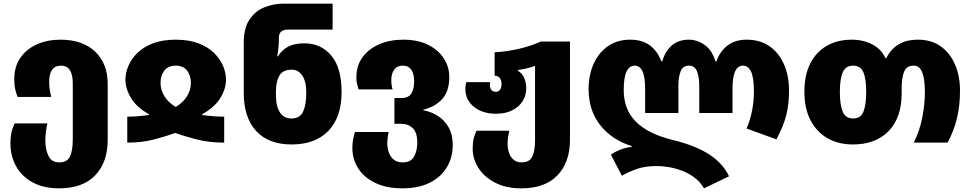

<svg xmlns="http://www.w3.org/2000/svg" viewBox="-20 -780 5312 1050"><path d="M303 250Q219 250 159.5 218Q100 186 68.5 130Q37 74 37 3Q37 -27 42 -52Q47 -77 60 -105H239Q228 -55 228 -11Q228 39 245.5 73.5Q263 108 304 108Q348 108 363 75.5Q378 43 378 -18V-323Q378 -421 314 -421Q249 -421 249 -332Q249 -316 251 -297.5Q253 -279 260 -250H76Q67 -274 62.5 -294.5Q58 -315 58 -347Q58 -416 91.5 -464Q125 -512 182 -537.5Q239 -563 311 -563Q431 -563 500 -498Q569 -433 569 -320V-16Q569 108 500.5 179Q432 250 303 250Z M676 0V-142Q702 -142 729.5 -144Q757 -146 795 -151V-155Q727 -193 696.5 -244Q666 -295 666 -344Q666 -382 682.5 -420.5Q699 -459 732.5 -491.5Q766 -524 818 -543.5Q870 -563 941 -563Q1012 -563 1064 -543.5Q1116 -524 1149.5 -491.5Q1183 -459 1199.5 -420.5Q1216 -382 1216 -344Q1216 -295 1185 -244Q1154 -193 1085 -155V-151Q1123 -146 1151 -144Q1179 -142 1206 -142V0Q1126 0 1060 -16.5Q994 -33 939 -53Q884 -33 819 -16.5Q754 0 676 0ZM941 -195Q980 -218 1002 -252.5Q1024 -287 1024 -326Q1024 -367 1003 -394Q982 -421 941 -421Q900 -421 879 -394Q858 -367 858 -326Q858 -287 880 -252.5Q902 -218 941 -195Z M1574 10Q1448 10 1380.5 -64Q1313 -138 1313 -272V-545Q1313 -626 1344.5 -673Q1376 -720 1426 -740Q1476 -760 1531 -760H1799V-618H1554Q1505 -618 1505 -573V-559Q1505 -541 1502.5 -517Q1500 -493 1496 -472H1500Q1522 -507 1556 -525Q1590 -543 1645 -543Q1735 -543 1791.5 -476.5Q1848 -410 1848 -276Q1848 -140 1776.5 -65Q1705 10 1574 10ZM1573 -132Q1621 -132 1638 -170.5Q1655 -209 1655 -272Q1655 -335 1633 -367Q1611 -399 1576 -399Q1526 -399 1507.5 -366Q1489 -333 1489 -279V-262Q1489 -198 1511 -165Q1533 -132 1573 -132Z M2181 250Q2093 250 2031.5 220Q1970 190 1938.5 140Q1907 90 1907 30Q1907 4 1911 -17.5Q1915 -39 1921 -58H2105Q2102 -42 2100 -26Q2098 -10 2098 5Q2098 30 2106.5 54Q2115 78 2133.5 93Q2152 108 2182 108Q2228 108 2245 75.5Q2262 43 2262 0Q2262 -56 2237 -79.5Q2212 -103 2175 -103H2137V-244H2175Q2216 -244 2230.5 -270.5Q2245 -297 2245 -335Q2245 -376 2229.5 -398.5Q2214 -421 2183 -421Q2152 -421 2136 -399.5Q2120 -378 2120 -342Q2120 -326 2121.5 -315.5Q2123 -305 2127 -291H1941Q1936 -307 1932.5 -321Q1929 -335 1929 -357Q1929 -421 1962.5 -467Q1996 -513 2054 -538Q2112 -563 2185 -563Q2264 -563 2320 -535.5Q2376 -508 2406.5 -461.5Q2437 -415 2437 -359Q2437 -281 2398.5 -238.5Q2360 -196 2295 -180V-177Q2339 -169 2375.5 -145.5Q2412 -122 2434 -82.5Q2456 -43 2456 13Q2456 81 2423.5 135Q2391 189 2329.5 219.5Q2268 250 2181 250Z M2831 250Q2747 250 2687.5 219Q2628 188 2596.5 138.5Q2565 89 2565 33Q2565 -2 2570.5 -23Q2576 -44 2586 -65H2765Q2760 -41 2758 -27Q2756 -13 2756 9Q2756 32 2763.5 55Q2771 78 2788 93Q2805 108 2832 108Q2876 108 2891 76Q2906 44 2906 -12V-420Q2868 -405 2812 -397V-393Q2835 -381 2846.5 -354Q2858 -327 2858 -296Q2858 -259 2838.5 -227.5Q2819 -196 2782 -177Q2745 -158 2693 -158Q2618 -158 2571.5 -196Q2525 -234 2525 -294Q2525 -305 2526.5 -314Q2528 -323 2530 -331H2661Q2660 -327 2659.5 -323Q2659 -319 2659 -315Q2659 -299 2667 -288.5Q2675 -278 2691 -278Q2708 -278 2715.5 -290.5Q2723 -303 2723 -321Q2723 -337 2714.5 -351Q2706 -365 2685 -366V-494Q2754 -498 2820 -513.5Q2886 -529 2938 -553H3097V-16Q3097 108 3028.5 179Q2960 250 2831 250Z M3830 250Q3809 214 3776.5 190Q3744 166 3707 152.5Q3670 139 3635 133.5Q3600 128 3574 128Q3506 128 3459.5 145Q3413 162 3381 181L3321 66Q3339 52 3370 39.5Q3401 27 3435 23V19Q3326 -15 3262.5 -95.5Q3199 -176 3199 -293Q3199 -369 3226 -430Q3253 -491 3304 -527Q3355 -563 3426 -563Q3493 -563 3535 -531Q3577 -499 3596 -445H3602Q3618 -501 3654.5 -532Q3691 -563 3747 -563Q3796 -563 3836.5 -532Q3877 -501 3892 -445H3898Q3917 -499 3958.5 -531Q4000 -563 4063 -563Q4137 -563 4188.5 -527Q4240 -491 4267.5 -428Q4295 -365 4295 -284Q4295 -208 4279 -147Q4263 -86 4226 -18L4063 -77Q4084 -127 4093.5 -178Q4103 -229 4103 -278Q4103 -357 4087 -389Q4071 -421 4043 -421Q3986 -421 3986 -296V-162H3804V-311Q3804 -360 3791.5 -390.5Q3779 -421 3747 -421Q3715 -421 3702.5 -390.5Q3690 -360 3690 -311V-162H3508V-296Q3508 -421 3451 -421Q3423 -421 3407 -390Q3391 -359 3391 -286Q3391 -181 3458 -114Q3525 -47 3661 -14Q3784 16 3858.5 64.5Q3933 113 3967 184Z M4644 10Q4566 10 4506.5 -23.5Q4447 -57 4413 -121.5Q4379 -186 4379 -278Q4379 -370 4411.5 -433.5Q4444 -497 4502.5 -530Q4561 -563 4638 -563Q4702 -563 4751.5 -536.5Q4801 -510 4822 -462H4827Q4850 -510 4893 -536.5Q4936 -563 5000 -563Q5073 -563 5124 -527Q5175 -491 5202.5 -428Q5230 -365 5230 -284Q5230 -202 5213.5 -133.5Q5197 -65 5162 0H4977Q5009 -63 5023.5 -136Q5038 -209 5038 -279Q5038 -315 5033 -347.5Q5028 -380 5015 -400.5Q5002 -421 4977 -421Q4938 -421 4924.5 -388.5Q4911 -356 4911 -296V-270Q4911 -137 4840 -63.5Q4769 10 4644 10ZM4646 -132Q4687 -132 4702 -169.5Q4717 -207 4717 -278Q4717 -349 4701.5 -385Q4686 -421 4645 -421Q4605 -421 4589 -385Q4573 -349 4573 -278Q4573 -207 4588.5 -169.5Q4604 -132 4646 -132Z"/></svg>

Font: Noto Sans Georgian Black
Style: Regular
Weight: 900
Designer: Monotype Design Team, Akaki Razmadze
Foundry: Google LLC
Version: Version 2.005; ttfautohint (v1.8.4.7-5d5b)